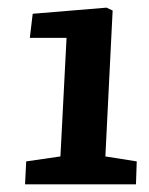

<svg xmlns="http://www.w3.org/2000/svg" viewBox="-20 -856 389 502"><path d="M255.5 -447 337.5 -434 335.5 -374H45.5L48.5 -434L138 -447L154 -757H58L65.5 -820L258.5 -836L274.5 -828.5Z"/></svg>

Font: Literata
Style: Italic
Weight: 400
Italic angle: -2°
Designer: Latin by Veronika Burian and Jose Scaglione. Greek by Irene Vlachou. Cyrillic by Vera Evstafieva
Foundry: TypeTogether
Version: Version 3.103;gftools[0.9.29]